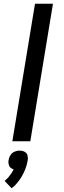

<svg xmlns="http://www.w3.org/2000/svg" viewBox="-20 -755 340 1026"><path d="M46 0 167 -735H263L142 0ZM42 251 5 212Q9 208 12.5 204.5Q16 201 20.5 197Q25 193 28 188.5Q31 184 34.5 179.5Q38 175 42 169.5Q46 164 47 161L48 159L53 150Q49 149 46.5 147.5Q44 146 40.5 144Q37 142 34.5 139.5Q32 137 30.5 134Q29 131 28 128Q27 125 26 121.5Q25 118 25 113Q25 108 25 106L26 101Q27 97 28 92Q29 87 31.5 82.5Q34 78 36.5 73.5Q39 69 42.5 65.5Q46 62 50 59.5Q54 57 59 55Q64 53 70 51.5Q76 50 78 50H85Q89 50 94 50.5Q99 51 103.5 52.5Q108 54 111.5 56Q115 58 118.5 61Q122 64 124 67.5Q126 71 127 75.5Q128 80 128.5 86Q129 92 129 94L128 101Q127 109 125 116.5Q123 124 121 131.5Q119 139 116 146.5Q113 154 110 161Q107 168 103 175.5Q99 183 95 190Q91 197 86.5 203Q82 209 77 216Q72 223 64.5 231Q57 239 55 241L50 244Z"/></svg>

Font: Iosevka Aile Medium Oblique
Style: Regular
Weight: 500
Italic angle: -9°
Designer: Belleve Invis
Foundry: Belleve Invis
Version: Version 31.1.0; ttfautohint (v1.8.4)